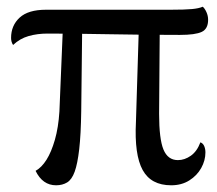

<svg xmlns="http://www.w3.org/2000/svg" viewBox="-20 -540 646 572"><path d="M490 12Q430 12 405 -33.5Q380 -79 385 -177L394 -469H456L454 -201Q454 -126 467 -94.5Q480 -63 510 -63Q530 -63 548.5 -76Q567 -89 577 -116Q585 -113 588.5 -104.5Q592 -96 592 -86Q592 -62 579.5 -39.5Q567 -17 544 -2.5Q521 12 490 12ZM147 12Q107 12 86 -31Q104 -41 118.5 -64Q133 -87 143.5 -123.5Q154 -160 157 -208L168 -473H225L222 -209Q221 -139 216 -95.5Q211 -52 202.5 -28.5Q194 -5 180 3.5Q166 12 147 12ZM19 -406Q13 -415 13 -427Q13 -464 38.5 -487.5Q64 -511 117 -511H488Q531 -511 552 -513Q573 -515 584 -520Q590 -515 595 -504Q600 -493 600 -481Q600 -454 581 -445Q562 -436 516 -436Q465 -436 411.5 -436.5Q358 -437 306.5 -438Q255 -439 207.5 -439.5Q160 -440 122 -440Q91 -440 65 -432.5Q39 -425 19 -406Z"/></svg>

Font: Arima Thin Medium
Style: Regular
Weight: 500
Version: Version 1.100